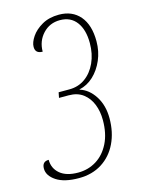

<svg xmlns="http://www.w3.org/2000/svg" viewBox="-112 -789 635 864"><g transform="rotate(-15 205.0 -357.0)"><path d="M147 10Q79 10 42 -14.5Q5 -39 5 -72Q5 -105 36 -105Q36 -65 65.5 -40Q95 -15 150 -15Q197 -15 235 -38.5Q273 -62 295.5 -107Q318 -152 318 -215Q318 -255 305 -288Q292 -321 265.5 -341.5Q239 -362 198 -362H153L158 -387H208Q250 -387 282 -410Q314 -433 332.5 -473.5Q351 -514 351 -565Q351 -627 324 -663Q297 -699 247 -699Q199 -699 167.5 -665Q136 -631 136 -582Q102 -582 102 -613Q102 -634 119.5 -660Q137 -686 170 -705Q203 -724 249 -724Q311 -724 346.5 -682.5Q382 -641 382 -565Q382 -518 364.5 -477.5Q347 -437 318 -410Q289 -383 252 -375V-374Q294 -361 321.5 -318Q349 -275 349 -215Q349 -150 324.5 -99Q300 -48 254.5 -19Q209 10 147 10Z"/></g></svg>

Font: Noto Serif ExtraCondensed Thin
Style: Italic
Weight: 100
Width: 2
Italic angle: -12°
Designer: Monotype Design Team
Foundry: Monotype Imaging Inc.
Version: Version 2.013